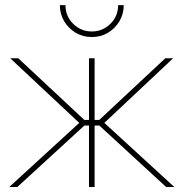

<svg xmlns="http://www.w3.org/2000/svg" viewBox="-20 -749 735 769"><path d="M17.1 0 297.4 -256.8 21 -515.6H53.2L317.9 -268.6H336.4V-515.6H358.9V-268.6H377.4L642.1 -515.6H673.3L397.9 -256.8L678.2 0H645.5L377.9 -246.1H358.9V0H336.4V-246.1H317.9L49.3 0ZM347.7 -600.6Q312 -600.6 283 -617.9Q253.9 -635.3 236.8 -664.3Q219.7 -693.4 219.7 -728.5H242.2Q242.2 -684.1 273.2 -653.6Q304.2 -623 347.7 -623Q391.1 -623 422.1 -653.6Q453.1 -684.1 453.1 -728.5H475.6Q475.6 -693.4 458.5 -664.3Q441.4 -635.3 412.6 -617.9Q383.8 -600.6 347.7 -600.6Z"/></svg>

Font: Inter Display Thin
Style: Regular
Weight: 100
Designer: Rasmus Andersson
Foundry: rsms
Version: Version 4.000;git-a52131595